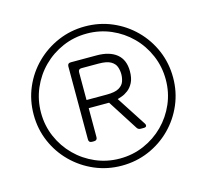

<svg xmlns="http://www.w3.org/2000/svg" viewBox="-100 -789 977 910"><g transform="rotate(-15 389.0 -333.5)"><path d="M390 8Q320 8 258 -18.5Q196 -45 148.5 -92Q101 -139 74.5 -201Q48 -263 48 -333Q48 -404 74.5 -466Q101 -528 148.5 -575Q196 -622 258 -648.5Q320 -675 390 -675Q461 -675 523 -648.5Q585 -622 632 -575Q679 -528 705.5 -466Q732 -404 732 -333Q732 -263 705.5 -201Q679 -139 632 -92Q585 -45 523 -18.5Q461 8 390 8ZM390 -27Q453 -27 508.5 -51Q564 -75 606 -117Q648 -159 672 -214.5Q696 -270 696 -333Q696 -396 672 -452Q648 -508 606 -550Q564 -592 508.5 -616Q453 -640 390 -640Q327 -640 271.5 -616Q216 -592 174 -550Q132 -508 108 -452Q84 -396 84 -333Q84 -270 108 -214.5Q132 -159 174 -117Q216 -75 271.5 -51Q327 -27 390 -27ZM282 -138Q266 -138 266 -154V-512Q266 -528 282 -528H409Q472 -528 507 -499.5Q542 -471 542 -415Q542 -381 531 -359.5Q520 -338 504 -326Q488 -314 473.5 -309Q459 -304 452 -302L546 -157Q551 -149 548.5 -143.5Q546 -138 536 -138H521Q508 -138 502 -149L408 -296H308V-154Q308 -138 292 -138ZM308 -336H407Q448 -336 467.5 -347.5Q487 -359 493 -376.5Q499 -394 499 -412Q499 -430 493 -447.5Q487 -465 467.5 -476.5Q448 -488 407 -488H324Q308 -488 308 -472Z"/></g></svg>

Font: Pitagon Sans
Style: Regular
Weight: 400
Designer: Travis Tran
Foundry: Pitagon
Version: Version 1.001; ttfautohint (v1.8.4.7-5d5b);gftools[0.9.26]